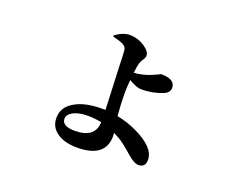

<svg xmlns="http://www.w3.org/2000/svg" viewBox="-106 -761 1212 999"><g transform="rotate(20 500.0 -261.5)"><path d="M472 -106Q435 -114 396 -114Q345 -114 314 -97Q286 -81 286 -59Q286 -17 357 -17Q469 -17 472 -106ZM378 -553Q421 -584 458 -584Q500 -584 538 -560Q575 -536 575 -512Q575 -501 567 -489Q556 -473 554 -465Q548 -449 543 -406Q587 -408 634 -427Q649 -433 666 -441Q678 -448 680 -448Q758 -448 758 -400Q758 -374 728 -361Q672 -338 609 -338Q583 -338 539 -364Q535 -324 535 -289Q535 -236 541 -165Q599 -154 653 -128Q768 -73 768 -5Q768 37 729 37Q706 37 668 4Q614 -44 584 -61Q561 -74 554 -77Q555 -71 555 -59Q555 61 398 61Q330 61 289 33Q245 4 245 -48Q245 -110 306 -143Q361 -174 452 -174H471L461 -413Q459 -487 457 -500Q454 -519 438 -527Q419 -537 379 -546Z"/></g></svg>

Font: Source Han Serif JP
Style: Bold
Weight: 700
Designer: Ryoko NISHIZUKA  (kana & ideographs); Frank Grießhammer (Latin, Greek & Cyrillic); Wenlong ZHANG  (bopomofo); Sandoll Co
Foundry: Adobe Systems Incorporated
Version: Version 1.000;PS 1;hotconv 16.6.53;makeotf.lib2.5.65590